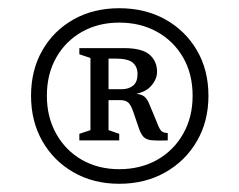

<svg xmlns="http://www.w3.org/2000/svg" viewBox="-20 -700 582 467"><path d="M270 -680Q333 -680 382 -652.8Q431 -625.5 459 -577.5Q487 -529.5 487 -467Q487 -405 459 -356.8Q431 -308.5 382 -280.8Q333 -253 270 -253Q207.5 -253 159 -280.8Q110.5 -308.5 83 -356.8Q55.5 -405 55.5 -467Q55.5 -529.5 83 -577.5Q110.5 -625.5 159 -652.8Q207.5 -680 270 -680ZM270 -645Q219 -645 179.2 -622.5Q139.5 -600 116.8 -560Q94 -520 94 -467Q94 -415 116.8 -374.5Q139.5 -334 179.2 -311.2Q219 -288.5 270 -288.5Q322 -288.5 362.2 -311.2Q402.5 -334 425.5 -374.5Q448.5 -415 448.5 -467Q448.5 -520 425.5 -560Q402.5 -600 362.2 -622.5Q322 -645 270 -645ZM211 -483H276Q293 -483 303.8 -491.8Q314.5 -500.5 314.5 -520Q314.5 -537.5 303 -547.5Q291.5 -557.5 260.5 -557.5H207L204.5 -583H281Q325.5 -583 343.8 -567Q362 -551 362 -525.5Q362 -506.5 346.2 -489.5Q330.5 -472.5 293.5 -469V-473Q317.5 -473 327.5 -467.5Q337.5 -462 343.5 -446L362 -401.5Q368 -385 373.2 -380.8Q378.5 -376.5 388 -376.5V-358.5Q363 -357.5 349.5 -358.8Q336 -360 329.2 -367Q322.5 -374 317.5 -389L304.5 -427Q298 -446 291.2 -451.2Q284.5 -456.5 271.5 -456.5H208.5ZM200 -559 173 -568V-583H244V-383.5L270 -374.5V-358.5H173V-374.5L200 -383.5Z"/></svg>

Font: Newsreader Text
Style: Regular
Weight: 400
Designer: Hugues Gentile
Foundry: Production Type
Version: Version 1.001